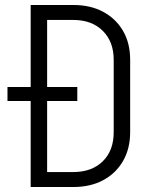

<svg xmlns="http://www.w3.org/2000/svg" viewBox="-20 -750 640 770"><path d="M103 0V-345H10V-401H103V-730H274Q343 -730 394 -702.5Q445 -675 473.5 -626Q502 -577 502 -510V-220Q502 -154 473.5 -104.5Q445 -55 394 -27.5Q343 0 274 0ZM169 -60H274Q348 -60 392 -103Q436 -146 436 -220V-510Q436 -583 392 -626.5Q348 -670 274 -670H169V-401H290V-345H169Z"/></svg>

Font: Tiny ExtraLight
Style: Regular
Weight: 200
Monospace: yes
Designer: Philipp Nurullin, Konstantin Bulenkov
Foundry: JetBrains
Version: Version 2.251; ttfautohint (v1.8.4.7-5d5b)